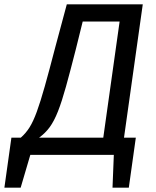

<svg xmlns="http://www.w3.org/2000/svg" viewBox="-87 -709 712 879"><path d="M218.8 -689.1H566.6L469.6 0H-1L8.1 -78.7Q31.1 -98.7 48.1 -125.7Q65.1 -152.6 81.5 -197.5Q98 -242.5 117.9 -313.3Q137.9 -384.1 165.8 -491.8ZM385.8 -78.7 460.6 -610.4H291.6L259.8 -482.1Q233.9 -380.3 214.9 -312Q195.9 -243.6 178.4 -199.2Q160.8 -154.7 140.8 -127.2Q120.8 -99.7 91.9 -78.7ZM407 -78.7H534.8L502.7 150.2H428.1L434.1 0H396ZM-66.9 150.2 -34.8 -78.7H78.8L89.9 0H51.8L7.6 150.2Z"/></svg>

Font: Fira Sans Variable
Style: Italic
Weight: 397
Italic angle: -8°
Designer: Carrois Corporate & Edenspiekermann AG
Foundry: Carrois Corporate GbR & Edenspiekermann AG
Version: Version 4.202